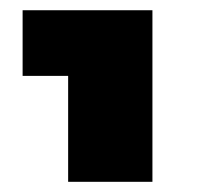

<svg xmlns="http://www.w3.org/2000/svg" viewBox="-20 -608 392 377"><path d="M113.8 -251V-459H24.4V-587.9H279.3V-251Z"/></svg>

Font: Heebo ExtraBold
Style: Regular
Weight: 800
Designer: Oded Ezer
Foundry: Ezer Type House
Version: Version 3.100